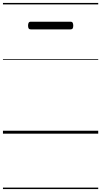

<svg xmlns="http://www.w3.org/2000/svg" viewBox="-20 -905 685 1300"><path d="M189 -706Q178 -706 174 -712.5Q170 -719 170 -731Q170 -744 174 -751Q178 -758 189 -758H457Q468 -758 472 -751Q476 -744 476 -731Q476 -719 472 -712.5Q468 -706 457 -706ZM0 365H645V375H0ZM0 -20H645V0H0ZM0 -505H645V-500H0ZM0 -885H645V-875H0Z"/></svg>

Font: Playwrite AT Guides
Style: Regular
Weight: 400
Designer: Veronika Burian, José Scaglione
Foundry: TypeTogether
Version: Version 1.003